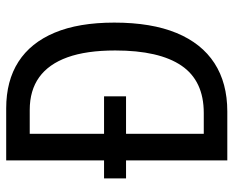

<svg xmlns="http://www.w3.org/2000/svg" viewBox="-87 -667 754 620"><g transform="rotate(-90 290.0 -357.0)"><path d="M250 -714Q339 -714 400.5 -674.5Q462 -635 494.5 -557.5Q527 -480 527 -365Q527 -245 493.5 -164Q460 -83 396 -41.5Q332 0 240 0H82V-327H24V-398H82V-714ZM245 -638H168V-398H289V-327H168V-76H235Q339 -76 388 -148Q437 -220 437 -362Q437 -455 415 -516Q393 -577 350.5 -607.5Q308 -638 245 -638Z"/></g></svg>

Font: Noto Sans Arabic Condensed
Style: Regular
Weight: 400
Width: 3
Designer: Monotype Design Team, Nadine Chahine, Nizar Qandah and Khaled Hosny
Foundry: Monotype Imaging Inc.
Version: Version 2.012